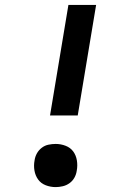

<svg xmlns="http://www.w3.org/2000/svg" viewBox="-20 -755 540 783"><path d="M184 -284 259 -735H372L297 -284ZM207 8Q186 8 166.5 0.5Q147 -7 135.5 -23Q124 -39 120.5 -59.5Q117 -80 121 -101Q123 -116 130.5 -129.5Q138 -143 150.5 -152.5Q163 -162 178 -165Q193 -168 207 -168Q228 -168 247.5 -160.5Q267 -153 278.5 -137.5Q290 -122 293.5 -101Q297 -80 293 -59Q291 -44 283.5 -30.5Q276 -17 263.5 -8Q251 1 236 4.5Q221 8 207 8Z"/></svg>

Font: Iosevka Curly Slab Oblique
Style: Bold
Weight: 700
Italic angle: -9°
Monospace: yes
Designer: Belleve Invis
Foundry: Belleve Invis
Version: Version 11.1.0; ttfautohint (v1.8.3)